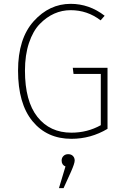

<svg xmlns="http://www.w3.org/2000/svg" viewBox="-20 -713 649 1000"><path d="M335 90Q351 90 360 99.5Q369 109 369 123Q369 138 350 181L311 267H287L321 154Q301 146 301 123Q301 109 310.5 99.5Q320 90 335 90ZM348 -693Q445 -693 525 -631L504 -607Q435 -660 348 -660Q303 -660 262.5 -642Q222 -624 187 -588Q152 -552 131 -489.5Q110 -427 110 -345Q110 -186 175 -104Q240 -22 352 -22Q435 -22 505 -61V-328H363L359 -360H540V-42Q453 10 352 10Q225 10 149.5 -81.5Q74 -173 74 -345Q74 -512 155.5 -602.5Q237 -693 348 -693Z"/></svg>

Font: FiraSans
Style: Regular
Weight: 200
Designer: Carrois Corporate & Edenspiekermann AG
Foundry: Carrois Corporate GbR & Edenspiekermann AG
Version: Version 3.106;PS 003.106;hotconv 1.0.70;makeotf.lib2.5.58329